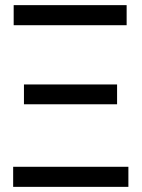

<svg xmlns="http://www.w3.org/2000/svg" viewBox="-20 -727 551 747"><path d="M31.2 -78.1H479.5V0H31.2ZM73.2 -398.4H435.5V-321.3H73.2ZM33.2 -707H472.7V-628.9H33.2Z"/></svg>

Font: Pretendard JP Variable
Style: Regular
Weight: 400
Designer: Base glyphs from Inter by Rasmus Andersson; Hangul glyphs from Noto Sans CJK(Source Han Sans) by Jang Soo-young and Kang
Foundry: Kil Hyung-jin
Version: Version 1.307;Glyphs 3.2 (3192)